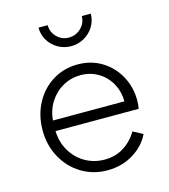

<svg xmlns="http://www.w3.org/2000/svg" viewBox="-116 -864 852 968"><g transform="rotate(-15 310.5 -380.5)"><path d="M61 -267Q61 -345 94.5 -408Q128 -471 186.5 -507Q245 -543 317 -543Q388 -543 443.5 -508.5Q499 -474 530 -416.5Q561 -359 561 -291Q561 -268 557 -247H123Q125 -188 153 -141.5Q181 -95 226.5 -69.5Q272 -44 326 -44Q382 -44 425.5 -71Q469 -98 497 -145L548 -118Q520 -60 460.5 -24Q401 12 326 12Q252 12 191.5 -24.5Q131 -61 96 -125Q61 -189 61 -267ZM497 -302Q497 -354 473 -396.5Q449 -439 408 -463Q367 -487 317 -487Q268 -487 225.5 -463.5Q183 -440 156 -398Q129 -356 124 -302ZM175 -773H223Q223 -737 248.5 -711Q274 -685 311 -685Q348 -685 374.5 -711Q401 -737 401 -773H448Q448 -737 429.5 -706.5Q411 -676 379.5 -658Q348 -640 311 -640Q274 -640 242.5 -658Q211 -676 193 -706.5Q175 -737 175 -773Z"/></g></svg>

Font: Evergrow Sans
Style: Light
Weight: 300
Foundry: 10Web
Version: Version 1.000